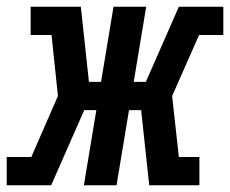

<svg xmlns="http://www.w3.org/2000/svg" viewBox="-54 -550 683 570"><path d="M-34 0V-84H39L118 -265L99 -446H37V-530H186L210 -307H246L283 -530H380L343 -307H379L477 -530H609V-446H537L457 -265L477 -84H538V0H389L365 -223H329L292 0H195L232 -223H196L98 0Z"/></svg>

Font: Iosevka Slab MdExObl
Style: Regular
Weight: 500
Width: 7
Italic angle: -9°
Monospace: yes
Designer: Belleve Invis
Foundry: Belleve Invis
Version: Version 11.1.1; ttfautohint (v1.8.3)